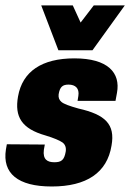

<svg xmlns="http://www.w3.org/2000/svg" viewBox="-50 -674 484 704"><path d="M139.6 9.8C267.1 9.8 342.8 -40.5 358.9 -140.1C373 -218.3 335.9 -253.9 238.3 -275.9C204.6 -285.2 183.6 -293 175.3 -300.3C167 -307.1 163.6 -316.4 165 -328.1C169.4 -355.5 179.7 -363.8 201.2 -363.8C226.6 -363.8 241.7 -350.1 237.3 -322.3L234.4 -304.2H373.5L378.9 -333.5C392.6 -407.2 345.7 -460 222.7 -460C103.5 -460 32.2 -412.1 16.1 -320.3C2.9 -245.6 29.3 -202.1 117.2 -177.2C147.5 -168 168 -159.2 178.7 -151.9C189 -144.5 193.4 -132.8 190.9 -117.7C185.5 -86.9 174.8 -79.1 149.4 -79.1C124 -79.1 106.4 -88.9 110.8 -124.5L114.3 -144L-24.9 -145L-28.3 -126C-42 -38.6 15.1 9.8 139.6 9.8ZM164.1 -489.7H289.1L407.7 -654.3H293.9L245.6 -591.3L216.8 -654.3H101.1Z"/></svg>

Font: Roboto Flex Super Cond Black
Style: Italic
Weight: 900
Width: 3
Italic angle: -10°
Designer: Berlow after Robertson
Foundry: Google
Version: Version 3.200;Glyphs 3.3 (3311)